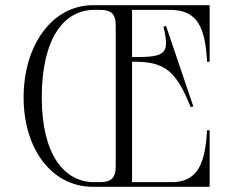

<svg xmlns="http://www.w3.org/2000/svg" viewBox="-20 -720 918 740"><path d="M635 -682C741 -682 771 -615 778 -482H788V-700H338C180 -700 71 -544 71 -345C71 -145 180 0 338 0H788V-218H778C771 -93 744 -24 652 -18H489V-482H498C616 -482 659 -446 715 -307L725 -310L620 -620L610 -617C635 -512 618 -500 498 -500H489V-682ZM426 -623V-77C426 -36 409 -18 367 -18H343C228 -18 141 -123 141 -345C141 -574 228 -682 343 -682H367C410 -682 426 -664 426 -623Z"/></svg>

Font: Sprat Condensed Light
Style: Regular
Weight: 300
Width: 3
Designer: Ethan Nakache
Foundry: Collletttivo
Version: Version 2.000;Glyphs 3.2 (3217)